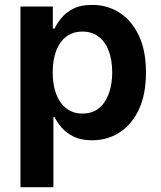

<svg xmlns="http://www.w3.org/2000/svg" viewBox="-20 -573 667 797"><path d="M64.9 204.1V-545.9H199.2V-454.6H206.5Q216.3 -475.6 234.9 -498.3Q253.4 -521 284.2 -536.9Q314.9 -552.7 362.8 -552.7Q424.8 -552.7 475.1 -521Q525.4 -489.3 555.7 -426.8Q585.9 -364.3 585.9 -272Q585.9 -181.6 556.6 -118.9Q527.3 -56.2 476.6 -23.4Q425.8 9.3 361.8 9.3Q316.4 9.3 285.4 -6.1Q254.4 -21.5 235.6 -43.7Q216.8 -65.9 206.5 -86.9H201.7V204.1ZM322.3 -101.6Q362.8 -101.6 390.1 -123.5Q417.5 -145.5 431.6 -184.3Q445.8 -223.1 445.8 -272.5Q445.8 -321.8 431.9 -360.1Q418 -398.4 390.4 -420.2Q362.8 -441.9 322.3 -441.9Q282.7 -441.9 255.1 -420.9Q227.5 -399.9 213.1 -362.1Q198.7 -324.2 198.7 -272.5Q198.7 -221.2 213.1 -182.9Q227.5 -144.5 255.4 -123Q283.2 -101.6 322.3 -101.6Z"/></svg>

Font: Inter
Style: 650
Weight: 650
Designer: Rasmus Andersson
Foundry: rsms
Version: Version 4.001;git-66647c0bb